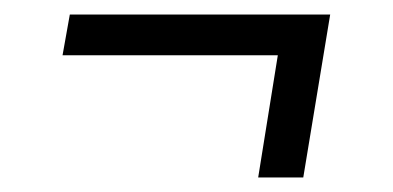

<svg xmlns="http://www.w3.org/2000/svg" viewBox="-20 -388 540 264"><path d="M335 -144 362 -312H66L76 -368H434L397 -144Z"/></svg>

Font: Iosevka Curly Slab Light
Style: Italic
Weight: 300
Italic angle: -9°
Monospace: yes
Designer: Belleve Invis
Foundry: Belleve Invis
Version: Version 22.1.2; ttfautohint (v1.8.4)